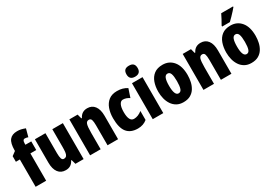

<svg xmlns="http://www.w3.org/2000/svg" viewBox="20 -1662 3603 2557"><g transform="rotate(-30 1822.0 -383.0)"><path d="M320 -420H230V0H68V-420H7V-506L68 -551V-560Q68 -670 106 -717.5Q144 -765 223 -765Q256 -765 282.5 -759Q309 -753 346 -739L314 -620Q301 -625 288 -627.5Q275 -630 262 -630Q230 -630 230 -573V-553H320Z M806 -553V0H680L661 -68H653Q634 -29 603.5 -9.5Q573 10 529 10Q456 10 416 -43Q376 -96 376 -193V-553H538V-246Q538 -191 547.5 -162.5Q557 -134 581 -134Q610 -134 623.5 -152Q637 -170 640.5 -203Q644 -236 644 -280V-553Z M1184 -563Q1256 -563 1296 -510Q1336 -457 1336 -360V0H1174V-308Q1174 -363 1165 -391Q1156 -419 1126 -419Q1092 -419 1080 -383Q1068 -347 1068 -253V0H906V-553H1033L1051 -485H1060Q1098 -563 1184 -563Z M1639 10Q1527 10 1472 -58.5Q1417 -127 1417 -274Q1417 -355 1440.5 -420.5Q1464 -486 1513.5 -524.5Q1563 -563 1642 -563Q1688 -563 1725 -552.5Q1762 -542 1795 -521L1752 -392Q1703 -425 1653 -425Q1620 -425 1600.5 -386Q1581 -347 1581 -274Q1581 -128 1657 -128Q1720 -128 1781 -177V-39Q1722 10 1639 10Z M1950 -776Q1995 -776 2015.5 -754.5Q2036 -733 2036 -691Q2036 -607 1950 -607Q1864 -607 1864 -691Q1864 -734 1884.5 -755Q1905 -776 1950 -776ZM2031 -553V0H1869V-553Z M2566 -278Q2566 -225 2554.5 -173.5Q2543 -122 2517 -80.5Q2491 -39 2447.5 -14.5Q2404 10 2340 10Q2281 10 2238.5 -14Q2196 -38 2168.5 -79Q2141 -120 2128 -171.5Q2115 -223 2115 -278Q2115 -358 2138 -422.5Q2161 -487 2211 -525Q2261 -563 2342 -563Q2443 -563 2504.5 -489Q2566 -415 2566 -278ZM2279 -276Q2279 -125 2341 -125Q2375 -125 2388.5 -163.5Q2402 -202 2402 -278Q2402 -354 2388.5 -391Q2375 -428 2341 -428Q2309 -428 2294 -391Q2279 -354 2279 -276Z M2927 -563Q2999 -563 3039 -510Q3079 -457 3079 -360V0H2917V-308Q2917 -363 2908 -391Q2899 -419 2869 -419Q2835 -419 2823 -383Q2811 -347 2811 -253V0H2649V-553H2776L2794 -485H2803Q2841 -563 2927 -563Z M3611 -278Q3611 -225 3599.5 -173.5Q3588 -122 3562 -80.5Q3536 -39 3492.5 -14.5Q3449 10 3385 10Q3326 10 3283.5 -14Q3241 -38 3213.5 -79Q3186 -120 3173 -171.5Q3160 -223 3160 -278Q3160 -358 3183 -422.5Q3206 -487 3256 -525Q3306 -563 3387 -563Q3488 -563 3549.5 -489Q3611 -415 3611 -278ZM3324 -276Q3324 -125 3386 -125Q3420 -125 3433.5 -163.5Q3447 -202 3447 -278Q3447 -354 3433.5 -391Q3420 -428 3386 -428Q3354 -428 3339 -391Q3324 -354 3324 -276ZM3546 -756Q3532 -739 3508.5 -712.5Q3485 -686 3457.5 -658Q3430 -630 3405 -606H3286V-620Q3310 -660 3329 -696.5Q3348 -733 3364 -766H3546Z"/></g></svg>

Font: Noto Sans ExtraCondensed Black
Style: Regular
Weight: 900
Width: 2
Designer: Monotype Design Team
Foundry: Monotype Imaging Inc.
Version: Version 2.013; ttfautohint (v1.8.4.7-5d5b)